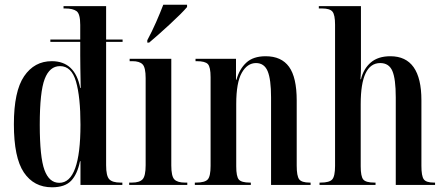

<svg xmlns="http://www.w3.org/2000/svg" viewBox="-20 -786 1891 816"><path d="M201 10Q256 10 282.5 -18Q309 -46 320 -101H322V0H500V-10H492Q458 -10 444.5 -24Q431 -38 431 -84V-608H501V-618H431V-760H250V-750H257Q290 -750 305.5 -738.5Q321 -727 321 -680V-618H194V-608H321V-550Q321 -537 321.5 -497.5Q322 -458 323 -412H321Q299 -526 200 -526Q126 -526 82.5 -462Q39 -398 39 -258Q39 -116 81.5 -53Q124 10 201 10ZM232 -9Q189 -9 169 -63.5Q149 -118 149 -256Q149 -396 170 -450.5Q191 -505 235 -505Q284 -505 303 -439.5Q322 -374 322 -256Q322 -9 232 -9Z M529 0H776V-10H766Q734 -10 721 -23.5Q708 -37 708 -83V-536H531V-526H543Q573 -526 586 -512.5Q599 -499 599 -454V-84Q599 -38 586 -24Q573 -10 541 -10H529ZM606 -605H614Q651 -636 702 -683Q753 -730 775 -756V-766H674Q661 -732 643.5 -692Q626 -652 606 -615Z M808 0H1046V-10H1042Q1006 -10 995 -23Q984 -36 984 -79V-344Q984 -435 1007.5 -476.5Q1031 -518 1068 -518Q1103 -518 1117.5 -483.5Q1132 -449 1132 -372V0H1300V-10H1296Q1262 -10 1251.5 -24Q1241 -38 1241 -82V-359Q1241 -457 1208.5 -502Q1176 -547 1109 -547Q1056 -547 1026.5 -519.5Q997 -492 985 -447H983V-536H811V-526H816Q852 -526 863.5 -513.5Q875 -501 875 -458V-81Q875 -37 863 -23.5Q851 -10 813 -10H808Z M1338 0H1576V-10H1571Q1535 -10 1524 -23Q1513 -36 1513 -79V-344Q1513 -518 1596 -518Q1633 -518 1647.5 -484.5Q1662 -451 1662 -372V0H1829V-10H1824Q1791 -10 1781 -24Q1771 -38 1771 -81V-360Q1771 -547 1639 -547Q1587 -547 1556 -520.5Q1525 -494 1514 -449H1512Q1514 -477 1514 -492.5Q1514 -508 1514 -525V-760H1335V-750H1349Q1382 -750 1393 -736.5Q1404 -723 1404 -681V-81Q1404 -37 1392 -23.5Q1380 -10 1343 -10H1338Z"/></svg>

Font: Noto Serif Display Condensed Semi
Style: Regular
Weight: 600
Width: 3
Designer: Monotype Design Team
Foundry: Monotype Imaging Inc.
Version: Version 1.900